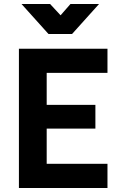

<svg xmlns="http://www.w3.org/2000/svg" viewBox="-20 -934 594 954"><path d="M338 -765 472 -914H330L281 -858L229 -914H87L221 -765ZM514 0V-120H212V-295H454V-413H212V-572H514V-692H74V0Z"/></svg>

Font: RazerF5
Style: Bold
Weight: 700
Foundry: Razer Inc.
Version: Version 2